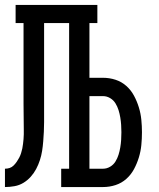

<svg xmlns="http://www.w3.org/2000/svg" viewBox="-20 -755 640 775"><path d="M0 0V-74Q10 -74 19 -77Q28 -80 35 -87Q42 -94 47.5 -102Q53 -110 57.5 -118.5Q62 -127 65 -136.5Q68 -146 70 -155.5Q72 -165 73 -174.5Q74 -184 75 -193.5Q76 -203 76 -213Q76 -223 76 -232Q76 -232 76 -232Q76 -232 76 -232V-233Q76 -258 75.5 -283.5Q75 -309 75 -335V-662H43V-735H373V-662H341V-441H396Q422 -441 446.5 -433Q471 -425 490 -408Q509 -391 521 -368.5Q533 -346 540.5 -321.5Q548 -297 550.5 -271.5Q553 -246 553 -221Q553 -195 550.5 -169.5Q548 -144 540.5 -119.5Q533 -95 521 -72.5Q509 -50 490 -33Q471 -16 446.5 -8Q422 0 396 0H227V-74H259V-662H158V-335Q158 -326 158 -317.5Q158 -309 158 -300Q158 -281 158 -262Q158 -243 157 -223.5Q156 -204 154.5 -184.5Q153 -165 150 -146Q147 -127 141 -108.5Q135 -90 126 -73Q117 -56 104 -41.5Q91 -27 74.5 -17Q58 -7 38.5 -3.5Q19 0 0 0ZM396 -74Q411 -74 424.5 -82Q438 -90 446 -103Q454 -116 458.5 -130.5Q463 -145 465.5 -160Q468 -175 469 -190Q470 -205 470 -221Q470 -236 469 -251Q468 -266 465.5 -281Q463 -296 458.5 -310.5Q454 -325 446 -338Q438 -351 424.5 -359Q411 -367 396 -367H341V-74Z"/></svg>

Font: Iosevka Slab Extended
Style: Regular
Weight: 400
Width: 7
Monospace: yes
Designer: Belleve Invis
Foundry: Belleve Invis
Version: Version 11.1.1; ttfautohint (v1.8.3)